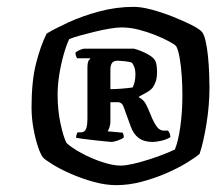

<svg xmlns="http://www.w3.org/2000/svg" viewBox="-20 -755 635 560"><path d="M319 -215Q288 -215 253.5 -224.5Q219 -234 188 -247.5Q157 -261 135 -274.5Q113 -288 106 -295Q99 -303 91 -326.5Q83 -350 77.5 -380.5Q72 -411 72 -442Q72 -518 85 -569.5Q98 -621 116 -657Q139 -671 179 -689.5Q219 -708 269 -721.5Q319 -735 370 -735Q392 -735 422 -727Q452 -719 482.5 -707Q513 -695 537 -683Q561 -671 569 -662Q575 -655 579.5 -636Q584 -617 586.5 -592Q589 -567 590 -542.5Q591 -518 591 -501Q591 -447 582 -392.5Q573 -338 562 -306Q549 -295 523.5 -279.5Q498 -264 464.5 -249.5Q431 -235 393.5 -225Q356 -215 319 -215ZM332 -272Q346 -272 368 -277Q390 -282 413.5 -289.5Q437 -297 457.5 -305Q478 -313 490 -319Q500 -343 506 -386Q512 -429 512 -477Q512 -507 510 -535Q508 -563 504 -586Q500 -609 494 -620Q490 -625 473.5 -634Q457 -643 433.5 -652.5Q410 -662 384.5 -668.5Q359 -675 334 -675Q321 -675 300 -671.5Q279 -668 256.5 -662.5Q234 -657 214 -651.5Q194 -646 182 -641Q174 -625 166 -597Q158 -569 153 -538Q148 -507 148 -479Q148 -434 156.5 -394.5Q165 -355 174 -338Q189 -324 217.5 -308.5Q246 -293 277.5 -282.5Q309 -272 332 -272ZM305 -341Q303 -341 288.5 -342.5Q274 -344 255.5 -346Q237 -348 222 -350Q207 -352 202 -353Q202 -359 203.5 -363Q205 -367 206 -369H216Q225 -369 230 -377Q235 -385 235 -411V-556Q235 -574 239 -579Q243 -584 244 -585H205Q203 -588 201.5 -592.5Q200 -597 200 -601Q203 -605 212 -609Q221 -613 225 -613H371Q389 -608 406 -599.5Q423 -591 430 -582Q435 -576 436.5 -565.5Q438 -555 438 -546Q438 -527 434 -516.5Q430 -506 425 -499Q418 -491 407 -485Q396 -479 385 -473V-471Q394 -467 400 -459.5Q406 -452 412 -438L425 -407Q432 -392 439.5 -383Q447 -374 458 -374H470Q472 -372 474.5 -366.5Q477 -361 477 -355Q466 -348 450.5 -344.5Q435 -341 425 -341Q400 -341 384.5 -352.5Q369 -364 361 -387L341 -442Q339 -449 334.5 -453Q330 -457 323 -457H302V-400Q302 -392 299.5 -384.5Q297 -377 294 -372L338 -368Q339 -366 340 -362.5Q341 -359 341 -354Q335 -349 323 -345Q311 -341 305 -341ZM302 -495Q317 -495 335.5 -496.5Q354 -498 367 -500Q371 -508 373 -517.5Q375 -527 375 -539Q375 -550 372 -558.5Q369 -567 365 -572Q358 -575 343.5 -576.5Q329 -578 324 -578Q311 -578 306.5 -571Q302 -564 302 -552Z"/></svg>

Font: Texturina 12pt ExtraBold
Style: Italic
Weight: 800
Italic angle: -11°
Designer: Guillermo Torres Carreño
Foundry: Omnibus-Type
Version: Version 1.002